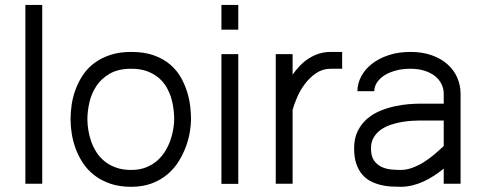

<svg xmlns="http://www.w3.org/2000/svg" viewBox="-20 -735 1941 768"><path d="M148.9 -715.3V0H81.5V-715.3Z M504.9 -460Q453.1 -460 419.2 -440.4Q385.3 -420.9 365.5 -390.9Q345.7 -360.8 337.6 -325.4Q329.6 -290 329.6 -258.3Q329.6 -237.8 333.3 -214.6Q336.9 -191.4 345 -168.7Q353 -146 366.2 -125.5Q379.4 -105 398.9 -89.4Q418.5 -73.7 444.6 -64.5Q470.7 -55.2 504.9 -55.2Q538.6 -55.2 564.7 -65.7Q590.8 -76.2 609.9 -93.3Q628.9 -110.4 641.8 -132.1Q654.8 -153.8 662.4 -176.3Q669.9 -198.7 673.3 -220.2Q676.8 -241.7 676.8 -258.3Q676.8 -273.4 674.6 -294.4Q672.4 -315.4 666.3 -337.9Q660.2 -360.4 648.4 -382.1Q636.7 -403.8 617.7 -421.1Q598.6 -438.5 570.8 -449.2Q543 -460 504.9 -460ZM504.9 -527.3Q558.1 -527.3 596.7 -513.2Q635.3 -499 661.9 -475.8Q688.5 -452.6 704.6 -423.3Q720.7 -394 729.5 -364.3Q738.3 -334.5 741.2 -306.6Q744.1 -278.8 744.1 -258.3Q744.1 -236.3 739.5 -207.8Q734.9 -179.2 723.9 -149.2Q712.9 -119.1 695.1 -90.1Q677.2 -61 650.6 -38.3Q624 -15.6 587.9 -1.7Q551.8 12.2 504.9 12.2Q457.5 12.2 421.4 -0.2Q385.3 -12.7 358.2 -33.4Q331.1 -54.2 312.7 -81.5Q294.4 -108.9 283.2 -138.9Q272 -168.9 267.1 -199.7Q262.2 -230.5 262.2 -258.3Q262.2 -286.6 266.8 -317.4Q271.5 -348.1 282.7 -378.2Q293.9 -408.2 312 -435.3Q330.1 -462.4 357.2 -482.7Q384.3 -502.9 420.7 -515.1Q457 -527.3 504.9 -527.3Z M933.1 -518.6V0.5H865.7V-518.6ZM865.7 -616.2V-715.3H933.1V-616.2Z M1150.4 -518.6V-436.5Q1163.6 -455.1 1179.4 -471.7Q1195.3 -488.3 1214.4 -500.7Q1233.4 -513.2 1255.6 -520.3Q1277.8 -527.3 1303.2 -527.3H1348.6V-460H1303.2Q1270.5 -460 1244.6 -442.4Q1218.8 -424.8 1199.7 -399.4Q1180.7 -374 1168.5 -345.7Q1156.2 -317.4 1150.4 -295.4V0H1083V-518.6Z M1754.9 -60.5Q1736.3 -45.4 1716.1 -32.2Q1695.8 -19 1674.1 -9Q1652.3 1 1629.2 6.6Q1606 12.2 1582 12.2Q1564 12.2 1543.2 11Q1522.5 9.8 1502 4.6Q1481.4 -0.5 1462.4 -10.3Q1443.4 -20 1428.7 -37.1Q1414.1 -54.2 1405.3 -79.8Q1396.5 -105.5 1396.5 -141.6Q1396.5 -182.6 1411.4 -211.9Q1426.3 -241.2 1450 -261Q1473.6 -280.8 1502.9 -292.5Q1532.2 -304.2 1561.3 -310.3Q1590.3 -316.4 1615.7 -318.4Q1641.1 -320.3 1656.7 -320.3H1754.9V-359.9Q1754.9 -380.4 1746.1 -398.4Q1737.3 -416.5 1720.5 -430.2Q1703.6 -443.8 1678.7 -451.9Q1653.8 -460 1621.6 -460Q1588.9 -460 1562.3 -452.6Q1535.6 -445.3 1516.6 -432.9Q1497.6 -420.4 1487.3 -404.1Q1477.1 -387.7 1477.1 -370.1H1409.7Q1409.7 -400.9 1424.8 -429.4Q1439.9 -458 1467.8 -479.7Q1495.6 -501.5 1534.7 -514.4Q1573.7 -527.3 1621.6 -527.3Q1669.9 -527.3 1707.3 -513.9Q1744.6 -500.5 1770.3 -477.5Q1795.9 -454.6 1809.1 -424.1Q1822.3 -393.6 1822.3 -359.9V0H1754.9ZM1582 -55.2Q1605.5 -55.2 1628.4 -63.5Q1651.4 -71.8 1673.3 -85.2Q1695.3 -98.6 1715.8 -116Q1736.3 -133.3 1754.9 -150.9V-252.9H1656.7Q1645 -252.9 1626.2 -251.7Q1607.4 -250.5 1585.9 -246.8Q1564.5 -243.2 1542.7 -235.8Q1521 -228.5 1503.4 -216.1Q1485.8 -203.6 1474.9 -185.3Q1463.9 -167 1463.9 -141.6Q1463.9 -110.8 1475.8 -93.5Q1487.8 -76.2 1505.9 -67.6Q1523.9 -59.1 1544.4 -57.1Q1564.9 -55.2 1582 -55.2Z"/></svg>

Font: AnjaliOldLipi
Style: Regular
Weight: 400
Italic angle: -12°
Designer: Kevin & Siji
Foundry: Kevin & Siji
Version: Version 0.730 2004